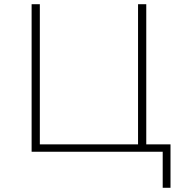

<svg xmlns="http://www.w3.org/2000/svg" viewBox="-20 -720 863 911"><path d="M789 -35H674V-700H635V-35H169V-700H130V0H752V171H789Z"/></svg>

Font: Montserrat-Alt1 ExtLt
Style: Regular
Weight: 200
Designer: Differentunic
Foundry: Differentunic
Version: Version 7.222